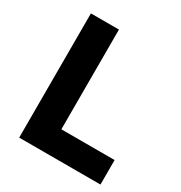

<svg xmlns="http://www.w3.org/2000/svg" viewBox="-165 -818 883 937"><g transform="rotate(30 276.0 -350.0)"><path d="M77 0V-700H235V-138H535V0Z"/></g></svg>

Font: Trueno
Style: SBd
Weight: 600
Designer: Julieta Ulanovsky
Foundry: Julieta Ulanovsky
Version: Version 3.001b